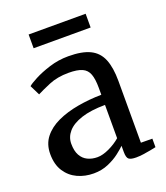

<svg xmlns="http://www.w3.org/2000/svg" viewBox="-136 -826 808 932"><g transform="rotate(-20 267.5 -360.0)"><path d="M188.5 11Q143.5 11 105.5 -6.5Q67.5 -24 44.2 -59.8Q21 -95.5 21 -149.5Q21 -200 48.5 -235Q76 -270 123 -291.8Q170 -313.5 229.2 -324Q288.5 -334.5 352.5 -335.5V-371Q352.5 -416 343 -442Q333.5 -468 309 -479Q284.5 -490 239 -490Q181 -490 137.2 -471.5Q93.5 -453 69.5 -440.5L44 -492Q54 -501.5 87.2 -519Q120.5 -536.5 167.2 -551.2Q214 -566 265.5 -566Q336 -566 377 -546Q418 -526 435.8 -482.5Q453.5 -439 453.5 -370V-51L512.5 -50.5V-6.5Q501.5 -4 483.2 -0.5Q465 3 445 5.8Q425 8.5 408 8.5Q381.5 8.5 370.8 0.5Q360 -7.5 360 -37V-69Q347.5 -56.5 323 -37.5Q298.5 -18.5 264.2 -3.8Q230 11 188.5 11ZM232 -57Q259 -57 292.8 -72.8Q326.5 -88.5 352.5 -111V-283Q278 -282.5 229.5 -266.5Q181 -250.5 157.5 -223.2Q134 -196 134 -161.5Q134 -124.5 146.8 -101.5Q159.5 -78.5 181.8 -67.8Q204 -57 232 -57ZM415.5 -731V-660H121V-731Z"/></g></svg>

Font: Merriweather 20pt
Style: Regular
Weight: 400
Version: Version 2.100